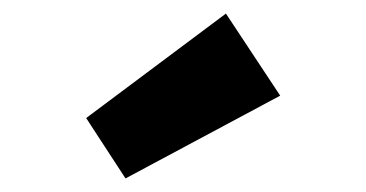

<svg xmlns="http://www.w3.org/2000/svg" viewBox="-20 -829 540 283"><path d="M165 -566 107 -655 313 -809 393 -688Z"/></svg>

Font: Lexend Peta Black
Style: Regular
Weight: 900
Version: Version 1.007